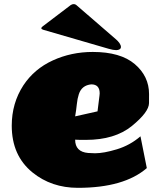

<svg xmlns="http://www.w3.org/2000/svg" viewBox="-20 -879 775 917"><path d="M186.5 -736.8Q178.2 -739.3 177.5 -743.4Q176.8 -747.6 183.6 -752.9L317.4 -854.5Q324.7 -859.4 331.5 -859.4Q339.8 -859.4 346.2 -853.5L534.2 -690.9Q543 -683.6 550.8 -672.9Q557.6 -662.6 557.6 -654.8Q557.6 -647.5 551.3 -643.6Q544.9 -639.6 534.7 -639.6Q521 -639.6 499 -646ZM390.1 -210.9Q390.1 -210.9 363.3 -210.9Q350.6 -210.9 338.9 -211.9Q338.9 -153.8 400.9 -148.4Q418 -147 434.1 -147Q475.6 -147 538.3 -166Q601.1 -185.1 650.9 -228L681.2 -76.2Q572.3 18.1 352.1 18.1Q225.6 18.1 134.8 -55.7Q36.1 -136.2 36.1 -278.8Q36.1 -386.2 91.8 -471.7Q143.6 -549.8 231.9 -590.3Q320.3 -630.9 422.9 -630.9Q555.7 -630.9 623.8 -572.8Q691.9 -514.6 691.9 -429.7Q691.9 -429.7 691.7 -386.7Q691.4 -343.8 609.9 -277.3Q528.3 -210.9 390.1 -210.9ZM456.1 -433.1Q456.1 -476.1 416 -476.1Q370.1 -471.7 356.4 -428.7Q349.6 -408.2 346.9 -381.1Q344.2 -354 338.9 -323.2L445.8 -347.2L455.1 -421.9Z"/></svg>

Font: Fz Rammetto One
Style: Regular
Weight: 400
Designer: Vernon Adams
Foundry: Vernon Adams
Version: Vit hóa bi c Thuy @ FontZin.Com